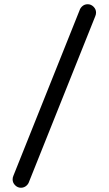

<svg xmlns="http://www.w3.org/2000/svg" viewBox="-20 -801 509 899"><path d="M363.3 -770Q374.5 -781.2 390.6 -781.2Q406.2 -781.2 418 -769.5Q429.7 -757.8 429.7 -742.2Q429.7 -733.4 426.3 -725.6L113.8 55.7Q110.8 61.5 106 66.4Q94.2 78.1 78.1 78.1Q62.5 78.1 50.8 66.4Q39.1 54.7 39.1 39.1Q39.1 30.3 42.5 22.5L355 -758.8Q357.9 -764.6 363.3 -770Z"/></svg>

Font: Comfortaa
Style: Regular
Weight: 400
Designer: Johan Aakerlund
Foundry: Johan Aakerlund
Version: Version 2.001; ttfautohint (v1.4.1)